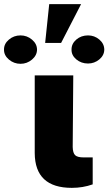

<svg xmlns="http://www.w3.org/2000/svg" viewBox="-102 -915 531 941"><path d="M68.2 -545.5H257.1L254.3 -194.6Q255 -165.5 266.2 -154.5Q277.3 -143.5 308.2 -143.5H352.3V-11.4Q304.3 5.7 250 5.7Q69.2 5.7 68.2 -164.8ZM119.3 -704.5 139.2 -894.9H295.5L197.4 -704.5ZM-82.4 -671.9Q-82.7 -700.3 -58.4 -720.9Q-34.1 -741.5 -1.4 -741.5Q30.2 -741.5 54.7 -720.9Q79.2 -700.3 79.5 -671.9Q79.2 -643.5 54.7 -622.9Q30.2 -602.3 -1.4 -602.3Q-33.4 -602.3 -58.1 -622.9Q-82.7 -643.5 -82.4 -671.9ZM248.6 -671.9Q248.2 -700.6 272 -721.1Q295.8 -741.5 329.5 -741.5Q360.8 -741.5 384.8 -721.2Q408.7 -701 409.1 -671.9Q408.7 -643.5 384.6 -623.6Q360.4 -603.7 329.5 -603.7Q296.2 -603.7 272 -623.9Q247.9 -644.2 248.6 -671.9Z"/></svg>

Font: Karasuma Gothic
Style: Black
Weight: 900
Designer: Rasmus Andersson / Ryoko Nishizuka
Foundry: Genbu
Version: Version 1.00